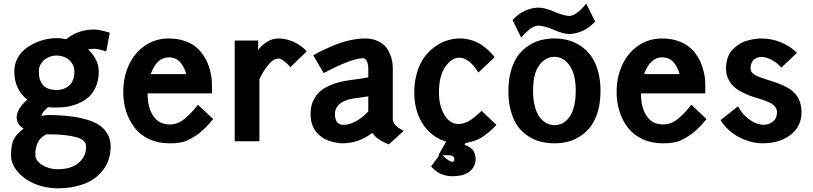

<svg xmlns="http://www.w3.org/2000/svg" viewBox="-20 -771 4439 1048"><path d="M191.9 -380.9Q191.9 -279.8 289.1 -279.8Q301.3 -279.8 313.5 -282.2Q325.7 -284.7 339.1 -291.5Q352.5 -298.3 362.8 -309.1Q373 -319.8 379.6 -338.4Q386.2 -356.9 386.2 -380.9Q386.2 -410.2 369.1 -430.9Q352.1 -451.7 331.1 -459.7Q310.1 -467.8 289.1 -467.8Q268.6 -467.8 247.6 -459.7Q226.6 -451.7 209.2 -430.9Q191.9 -410.2 191.9 -380.9ZM70.8 -131.8Q70.8 -174.8 128.9 -227.1Q58.1 -282.7 58.1 -380.9Q58.1 -418 73.7 -449.2Q89.4 -480.5 114.3 -501Q139.2 -521.5 170.4 -535.9Q201.7 -550.3 231.7 -556.6Q261.7 -563 289.1 -563Q313.5 -563 341.8 -557.1Q406.7 -609.9 493.2 -609.9Q521 -609.9 579.1 -592.8L560.1 -490.2Q515.1 -504.9 493.2 -504.9Q483.4 -504.9 460.9 -501Q486.8 -477.5 502.9 -446.5Q519 -415.5 519 -380.9Q519 -334 503.2 -297.6Q487.3 -261.2 463.4 -240.5Q439.5 -219.7 407.2 -206.3Q375 -192.9 346.7 -188.5Q318.4 -184.1 289.1 -184.1Q257.3 -184.1 242.2 -186Q207.5 -156.7 206.1 -137.2Q209.5 -140.1 230.2 -142.1Q251 -144 270 -143.1Q272.9 -143.1 281 -142.6Q289.1 -142.1 291 -142.1Q337.4 -139.6 374 -135Q410.6 -130.4 451.7 -118.7Q492.7 -106.9 520.3 -89.1Q547.9 -71.3 565.9 -41.3Q584 -11.2 584 28.8Q584 66.4 573 99.9Q562 133.3 538.8 162.1Q515.6 190.9 481.9 211.9Q448.2 232.9 399.9 244.9Q351.6 256.8 293 256.8Q227.5 256.8 169.2 232.2Q110.8 207.5 75.4 165Q40 122.6 40 74.2Q40.5 17.1 55.9 -12Q71.3 -41 108.9 -68.8Q70.8 -92.8 70.8 -131.8ZM293 152.8Q369.6 152.8 409.9 117.4Q450.2 82 450.2 28.8Q450.2 10.3 435.8 -2.7Q421.4 -15.6 395 -22.5Q368.7 -29.3 344.2 -32.2Q319.8 -35.2 287.1 -37.1Q265.1 -37.1 250.5 -37.6Q235.8 -38.1 231.9 -38.1Q212.4 -25.9 201.2 -14.9Q189.9 -3.9 181.4 18.8Q172.9 41.5 172.9 74.2Q172.9 106.4 210.4 129.6Q248 152.8 293 152.8Z M652.8 -269Q652.8 -348.6 682.9 -415Q712.9 -481.4 770.3 -521.2Q827.6 -561 900.9 -561Q945.3 -561 982.2 -549.3Q1019 -537.6 1043 -519.5Q1066.9 -501.5 1085 -476.6Q1103 -451.7 1112.5 -428.7Q1122.1 -405.8 1127.9 -381.1Q1133.8 -356.4 1135.3 -341.6Q1136.7 -326.7 1136.7 -314.9V-261.2H785.6Q785.6 -183.6 816.9 -137.7Q848.1 -91.8 904.8 -91.8Q916 -91.8 922.1 -92.3Q928.2 -92.8 944.8 -98.1Q961.4 -103.5 976.1 -113.8Q990.7 -124 1013.7 -146Q1036.6 -168 1060.5 -199.2L1143.6 -121.1Q1117.7 -89.4 1092.5 -65.4Q1067.4 -41.5 1044.4 -27.6Q1021.5 -13.7 1003.7 -5.1Q985.8 3.4 965.6 6.6Q945.3 9.8 935.3 10.5Q925.3 11.2 909.2 11.2Q908.2 11.2 907.7 11.2Q907.2 11.2 906.2 11.2Q905.3 11.2 904.8 11.2Q843.8 11.2 794.9 -11.2Q746.1 -33.7 715.6 -72.8Q685.1 -111.8 668.9 -161.9Q652.8 -211.9 652.8 -269ZM900.9 -458Q835.4 -458 802.7 -366.2H996.6Q986.3 -405.3 963.4 -431.6Q940.4 -458 900.9 -458Z M1261.2 -549.8H1389.2V-496.1Q1398.4 -515.6 1430.9 -538.3Q1463.4 -561 1498 -561Q1524.9 -561 1551 -554Q1577.1 -546.9 1595 -536.6Q1612.8 -526.4 1626.7 -515.9Q1640.6 -505.4 1647.5 -498L1654.3 -491.2L1564.5 -403.8Q1560.5 -409.2 1553.7 -417Q1546.9 -424.8 1529.8 -438Q1512.7 -451.2 1501 -451.2Q1472.7 -451.2 1445.3 -418.2Q1418 -385.3 1396 -338.9V0H1261.2Z M1747.1 -372.1Q1731 -397.9 1716.8 -422.1Q1702.6 -446.3 1696.3 -458L1689.9 -469.2Q1710.9 -481.4 1734.4 -492.9Q1757.8 -504.4 1798.8 -522Q1839.8 -539.6 1885.7 -550.3Q1931.6 -561 1972.2 -561Q2009.3 -561 2037.8 -548.8Q2066.4 -536.6 2082.3 -518.8Q2098.1 -501 2108.2 -477.3Q2118.2 -453.6 2121.1 -434.3Q2124 -415 2124 -396V-119.1Q2124 -116.7 2124.3 -114.3Q2124.5 -111.8 2127.7 -104.2Q2130.9 -96.7 2136.5 -90.1Q2142.1 -83.5 2154.5 -74.2Q2167 -64.9 2184.1 -57.1L2102.1 17.1Q2035.6 -9.3 2012.2 -45.9Q1939 11.2 1848.1 11.2Q1840.8 11.2 1830.8 10.3Q1820.8 9.3 1803.5 5.4Q1786.1 1.5 1769.8 -4.6Q1753.4 -10.7 1735.8 -22.9Q1718.3 -35.2 1705.3 -51.3Q1692.4 -67.4 1683.8 -92Q1675.3 -116.7 1675.3 -147Q1675.3 -171.4 1679.7 -192.1Q1684.1 -212.9 1697.8 -236.3Q1711.4 -259.8 1733.6 -277.6Q1755.9 -295.4 1794.7 -310.5Q1833.5 -325.7 1885.3 -333Q1971.7 -344.2 1990.2 -349.1V-396Q1990.2 -403.3 1989.3 -411.6Q1988.3 -419.9 1985.4 -429.9Q1982.4 -439.9 1975.8 -446.5Q1969.2 -453.1 1960 -453.1Q1900.4 -453.1 1747.1 -372.1ZM1847.2 -89.8Q1882.3 -86.9 1921.9 -108.6Q1961.4 -130.4 1990.2 -163.1V-245.1Q1979 -242.7 1933.1 -236.8L1901.4 -231.9Q1808.1 -214.4 1808.1 -147Q1808.1 -129.9 1812.7 -117.4Q1817.4 -105 1825 -99.6Q1832.5 -94.2 1837.4 -92.3Q1842.3 -90.3 1847.2 -89.8Z M2671.9 -468.8 2679.2 -458 2590.8 -375Q2588.9 -378.4 2585.7 -383.8Q2582.5 -389.2 2571.8 -403.1Q2561 -417 2549.8 -427.7Q2538.6 -438.5 2521.5 -447.3Q2504.4 -456.1 2487.8 -456.1Q2444.3 -456.1 2410.2 -405.8Q2376 -355.5 2376 -266.1Q2376 -193.8 2405.5 -144Q2435.1 -94.2 2482.9 -94.2Q2507.8 -94.2 2534.9 -107.9Q2562 -121.6 2608.9 -166L2689.9 -88.9Q2657.2 -55.2 2627.9 -33.7Q2598.6 -12.2 2572 -3.2Q2545.4 5.9 2526.9 8.5Q2508.3 11.2 2482.9 11.2Q2411.6 11.2 2356 -25.4Q2300.3 -62 2270.8 -124.8Q2241.2 -187.5 2241.2 -266.1Q2241.2 -325.2 2256.3 -375.2Q2271.5 -425.3 2296.4 -459Q2321.3 -492.7 2354 -516.1Q2386.7 -539.6 2421.1 -550.3Q2455.6 -561 2490.2 -561Q2524.9 -561 2556.9 -550.5Q2588.9 -540 2610.1 -524.9Q2631.3 -509.8 2647.7 -494.4Q2664.1 -479 2671.9 -468.8ZM2347.2 151.9 2333 137.2 2377.9 76.2H2373L2437 -36.1H2542L2516.1 20Q2576.2 38.6 2576.2 97.2Q2576.2 136.7 2544.7 163.8Q2513.2 190.9 2449.2 190.9Q2422.9 190.9 2400.4 183.3Q2377.9 175.8 2368.4 168.9Q2358.9 162.1 2347.2 151.9ZM2460 97.2Q2460 77.6 2430.2 76.2H2395Q2430.7 111.8 2449.2 111.8Q2460 111.8 2460 97.2Z M2754.9 -274.9Q2754.9 -335.9 2769 -385Q2783.2 -434.1 2806.9 -466.6Q2830.6 -499 2863.3 -520.8Q2896 -542.5 2931.6 -551.8Q2967.3 -561 3006.8 -561Q3045.9 -561 3081.3 -551.5Q3116.7 -542 3149.4 -520.3Q3182.1 -498.5 3205.8 -466.1Q3229.5 -433.6 3243.7 -384.5Q3257.8 -335.4 3257.8 -274.9Q3257.8 -213.4 3243.7 -164.3Q3229.5 -115.2 3205.8 -83Q3182.1 -50.8 3149.4 -29.1Q3116.7 -7.3 3081.3 2Q3045.9 11.2 3006.8 11.2Q2967.3 11.2 2931.9 2.4Q2896.5 -6.3 2863.5 -27.6Q2830.6 -48.8 2806.9 -80.8Q2783.2 -112.8 2769 -162.6Q2754.9 -212.4 2754.9 -274.9ZM3122.6 -274.9Q3122.6 -367.2 3088.6 -414.1Q3054.7 -460.9 3006.8 -460.9Q2957.5 -460.9 2923.6 -415.5Q2889.6 -370.1 2889.6 -274.9Q2889.6 -226.6 2899.7 -189.2Q2909.7 -151.9 2926.5 -130.4Q2943.4 -108.9 2963.6 -98.4Q2983.9 -87.9 3006.8 -87.9Q3024.4 -87.9 3040.8 -94Q3057.1 -100.1 3072.3 -114.3Q3087.4 -128.4 3098.4 -149.4Q3109.4 -170.4 3116 -202.6Q3122.6 -234.9 3122.6 -274.9ZM3179.7 -751 3228.5 -653.8Q3226.6 -651.4 3222.7 -647Q3218.8 -642.6 3205.6 -631.6Q3192.4 -620.6 3178 -611.8Q3163.6 -603 3141.4 -595.2Q3119.1 -587.4 3096.7 -585.9Q3074.7 -584.5 3050.3 -591.1Q3025.9 -597.7 3006.8 -606.7Q2987.8 -615.7 2962.4 -623.3Q2937 -630.9 2914.6 -630.9Q2903.8 -630.4 2890.4 -623.5Q2877 -616.7 2866 -607.2Q2855 -597.7 2845.2 -588.4Q2835.4 -579.1 2830.1 -572.3L2824.7 -565.9L2777.8 -661.1Q2779.8 -663.6 2783.7 -668Q2787.6 -672.4 2800.5 -683.3Q2813.5 -694.3 2827.6 -703.1Q2841.8 -711.9 2864 -719.7Q2886.2 -727.5 2908.7 -729Q2931.2 -730.5 2957 -723.9Q2982.9 -717.3 3002.4 -708.3Q3022 -699.2 3046.4 -691.7Q3070.8 -684.1 3090.8 -684.1Q3101.6 -684.6 3114.7 -691.7Q3127.9 -698.7 3138.9 -708.5Q3149.9 -718.3 3159.4 -728Q3168.9 -737.8 3174.3 -744.1Z M3345.7 -269Q3345.7 -348.6 3375.7 -415Q3405.8 -481.4 3463.1 -521.2Q3520.5 -561 3593.8 -561Q3638.2 -561 3675 -549.3Q3711.9 -537.6 3735.8 -519.5Q3759.8 -501.5 3777.8 -476.6Q3795.9 -451.7 3805.4 -428.7Q3814.9 -405.8 3820.8 -381.1Q3826.7 -356.4 3828.1 -341.6Q3829.6 -326.7 3829.6 -314.9V-261.2H3478.5Q3478.5 -183.6 3509.8 -137.7Q3541 -91.8 3597.7 -91.8Q3608.9 -91.8 3615 -92.3Q3621.1 -92.8 3637.7 -98.1Q3654.3 -103.5 3668.9 -113.8Q3683.6 -124 3706.5 -146Q3729.5 -168 3753.4 -199.2L3836.4 -121.1Q3810.5 -89.4 3785.4 -65.4Q3760.3 -41.5 3737.3 -27.6Q3714.4 -13.7 3696.5 -5.1Q3678.7 3.4 3658.4 6.6Q3638.2 9.8 3628.2 10.5Q3618.2 11.2 3602.1 11.2Q3601.1 11.2 3600.6 11.2Q3600.1 11.2 3599.1 11.2Q3598.1 11.2 3597.7 11.2Q3536.6 11.2 3487.8 -11.2Q3439 -33.7 3408.4 -72.8Q3377.9 -111.8 3361.8 -161.9Q3345.7 -211.9 3345.7 -269ZM3593.8 -458Q3528.3 -458 3495.6 -366.2H3689.5Q3679.2 -405.3 3656.2 -431.6Q3633.3 -458 3593.8 -458Z M4077.1 -397Q4077.1 -385.7 4083.5 -376.7Q4089.8 -367.7 4102.5 -360.8Q4115.2 -354 4127.7 -349.4Q4140.1 -344.7 4157.7 -338.9Q4162.1 -337.4 4164.1 -336.9Q4184.6 -330.6 4195.1 -327.4Q4205.6 -324.2 4224.9 -317.1Q4244.1 -310.1 4254.6 -304.9Q4265.1 -299.8 4281 -291Q4296.9 -282.2 4305.9 -273.7Q4314.9 -265.1 4325.7 -252.7Q4336.4 -240.2 4341.8 -226.8Q4347.2 -213.4 4351.1 -196Q4355 -178.7 4355 -159.2Q4355 -125.5 4343.3 -96.9Q4331.5 -68.4 4311.3 -48.8Q4291 -29.3 4264.2 -15.4Q4237.3 -1.5 4207.3 4.9Q4177.2 11.2 4145 11.2Q4078.6 11.2 4015.4 -21.5Q3952.1 -54.2 3913.1 -115.2L4008.3 -190.9Q4033.2 -144.5 4071.3 -117.7Q4109.4 -90.8 4147 -89.8Q4177.7 -89.8 4199.5 -107.9Q4221.2 -126 4221.2 -159.2Q4221.2 -171.4 4215.1 -181.6Q4209 -191.9 4200.9 -198.7Q4192.9 -205.6 4177.7 -212.4Q4162.6 -219.2 4152.6 -222.9Q4142.6 -226.6 4125 -231.9Q4094.7 -240.7 4072.8 -248.8Q4050.8 -256.8 4024.7 -271Q3998.5 -285.2 3981.9 -301.5Q3965.3 -317.9 3954.1 -342.5Q3942.9 -367.2 3942.9 -397Q3942.9 -430.7 3952.9 -457.8Q3962.9 -484.9 3980 -502Q3997.1 -519 4017.1 -531.2Q4037.1 -543.5 4059.8 -549.6Q4082.5 -555.7 4100.6 -558.3Q4118.7 -561 4135.3 -561Q4191.9 -561 4242.4 -540Q4293 -519 4330.1 -482.9L4245.1 -401.9Q4220.7 -429.2 4191.4 -444.6Q4162.1 -460 4135.3 -460Q4126.5 -460 4117.9 -457.5Q4109.4 -455.1 4099.4 -449Q4089.4 -442.9 4083.3 -429.4Q4077.1 -416 4077.1 -397Z"/></svg>

Font: Junction Bold
Style: Bold
Weight: 700
Designer: Caroline Hadilaksono
Foundry: Caroline Hadilaksono
Version: Version 001.001